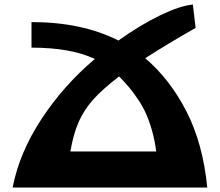

<svg xmlns="http://www.w3.org/2000/svg" viewBox="-20 -834 978 854"><path d="M36.1 0Q66.4 -155.3 164.6 -304.7Q262.7 -454.1 401.9 -571.8Q294.9 -622.1 120.1 -622.1V-735.8Q344.7 -735.8 506.8 -653.8Q604 -723.1 691.9 -765.6Q779.8 -808.1 837.9 -814L850.1 -710Q727.5 -640.1 626 -575.2Q736.3 -481 809.6 -337.9Q882.8 -194.8 901.9 0ZM293 -160.2H674.8Q668.5 -210.9 655.5 -255.4Q642.6 -299.8 628.2 -331.3Q613.8 -362.8 592 -394.8Q570.3 -426.8 553 -447Q535.6 -467.3 509.8 -494.1Q436 -437.5 394.8 -391.4Q353.5 -345.2 329.8 -291.5Q306.2 -237.8 293 -160.2Z"/></svg>

Font: Hussar Preview
Style: Bold
Weight: 700
Foundry: Cannot Into Space Fonts, PlusOne Fonts
Version: Version 2.29RC2 "Millennial"